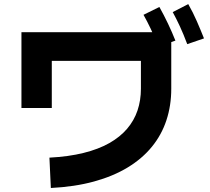

<svg xmlns="http://www.w3.org/2000/svg" viewBox="-20 -874 1040 949"><path d="M231.3 55.2 224.3 -94.8Q319.7 -99.8 393.3 -118.2Q467 -136.5 520.3 -166.7Q573.5 -196.8 608.3 -237.6Q643 -278.3 659.8 -328.3Q676.5 -378.3 676.5 -435.5V-573.3H236V-340.2H86V-715H826.5V-435.5Q826.5 -352.3 802.6 -279.8Q778.7 -207.3 730.8 -148.7Q683 -90 611.4 -46.5Q539.8 -3 444.8 23.1Q349.8 49.2 231.3 55.2ZM762.5 -644Q742.7 -694 725.3 -731Q707.8 -768 689.3 -800.8L767.8 -839.5Q790.5 -799 810.5 -756.9Q830.5 -714.8 847 -673.2ZM905.5 -655.8Q886.3 -706.8 868.8 -744.4Q851.3 -782 833.7 -814.2L910.5 -853.7Q934.2 -812.2 952.9 -769.1Q971.7 -726 988.3 -684.2Z"/></svg>

Font: Murecho Thin
Style: Regular
Weight: 100
Designer: Neil Summerour
Foundry: Positype
Version: Version 1.010